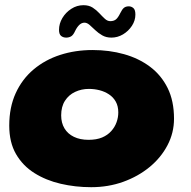

<svg xmlns="http://www.w3.org/2000/svg" viewBox="-20 -710 753 758"><path d="M340 29Q277.5 29 219.5 15.5Q161.5 2 115.8 -26.8Q70 -55.5 43.2 -101.8Q16.5 -148 16.5 -214Q16.5 -286.5 42 -342.2Q67.5 -398 112.8 -436Q158 -474 217.5 -493.2Q277 -512.5 345.5 -512.5Q411.5 -512.5 469.5 -496.2Q527.5 -480 572 -446.8Q616.5 -413.5 641.8 -362.5Q667 -311.5 667 -241.5Q667 -185.5 641.2 -136.5Q615.5 -87.5 570.5 -50.5Q525.5 -13.5 466.5 7.8Q407.5 29 340 29ZM329.5 -158Q361 -158 383 -167.2Q405 -176.5 419.2 -192.5Q433.5 -208.5 440.2 -227.5Q447 -246.5 447 -266Q447 -291 437 -308.8Q427 -326.5 410.2 -337.5Q393.5 -348.5 373 -353.8Q352.5 -359 331 -359Q301.5 -359 276.5 -347.2Q251.5 -335.5 236.5 -312.2Q221.5 -289 221.5 -254.5Q221.5 -225 234.5 -203.2Q247.5 -181.5 271.8 -169.8Q296 -158 329.5 -158ZM241.5 -561.5Q229.5 -561.5 221.2 -568.2Q213 -575 213 -592Q213 -616.5 226.2 -638.8Q239.5 -661 261.5 -675.2Q283.5 -689.5 309.5 -689.5Q331 -689.5 345.8 -680Q360.5 -670.5 372 -658Q383.5 -645.5 393.8 -636Q404 -626.5 415.5 -626.5Q429 -626.5 437.5 -633.2Q446 -640 455 -658.5Q462 -673 469.2 -679Q476.5 -685 488.5 -685Q498.5 -685 506.5 -678.2Q514.5 -671.5 514.5 -652.5Q514.5 -629 500.8 -608Q487 -587 465.5 -574.2Q444 -561.5 420 -561.5Q399 -561.5 383.5 -570.5Q368 -579.5 356 -591Q344 -602.5 333.8 -611.5Q323.5 -620.5 313.5 -620.5Q302.5 -620.5 293.2 -611.8Q284 -603 276.5 -587.5Q269 -571 260.2 -566.2Q251.5 -561.5 241.5 -561.5Z"/></svg>

Font: Gluten
Style: Bold
Weight: 700
Designer: Tyler Finck
Foundry: Etcetera Type Company
Version: Version 1.204